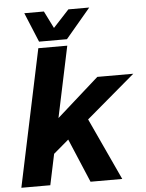

<svg xmlns="http://www.w3.org/2000/svg" viewBox="-60 -944 756 991"><g transform="rotate(-5 318.5 -448.0)"><path d="M159.6 -130.8 192 -306 450.4 -536H636.8ZM10 0 160 -710H310L160 0ZM368.4 0 263.8 -247.8 378.8 -332.8 532.8 0ZM166.8 -743.4 103.6 -896.2H205.2L259.8 -786.6H230.6L332 -896.2H440L311.2 -743.4Z"/></g></svg>

Font: Geist
Style: Italic
Weight: 400
Italic angle: -12°
Designer: Basement.studio, Andrés Briganti, Mateo Zaragoza
Foundry: Basement.studio, Vercel, Andrés Briganti, Guido Ferreyra, Mateo Zaragoza
Version: Version 1.500